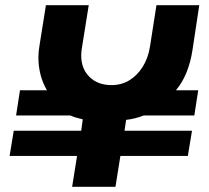

<svg xmlns="http://www.w3.org/2000/svg" viewBox="-20 -720 805 740"><path d="M258 0 277 -119H17L33 -216H293L299 -260Q286 -263 274 -266.5Q262 -270 251 -275H42L57 -372H161Q144 -401 136 -433Q128 -465 128 -498Q128 -509 129 -520.5Q130 -532 132 -543L157 -700H322L295 -531Q294 -524 293.5 -518Q293 -512 293 -506Q293 -455 325 -423.5Q357 -392 410 -392Q448 -392 478.5 -410.5Q509 -429 530 -462.5Q551 -496 558 -540L583 -700H748L722 -528Q707 -430 658 -372H744L729 -275H534Q519 -269 501.5 -264.5Q484 -260 466 -258L460 -216H720L704 -119H444L425 0Z"/></svg>

Font: MuseoModerno Thin
Style: Bold Italic
Weight: 700
Italic angle: -9°
Version: Version 1.003